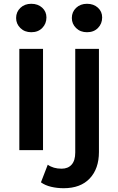

<svg xmlns="http://www.w3.org/2000/svg" viewBox="-20 -792 624 1013"><path d="M82 0V-534H207V0ZM145 -622Q110 -622 87.5 -644Q65 -666 65 -697Q65 -729 87.5 -750.5Q110 -772 145 -772Q180 -772 202.5 -751.5Q225 -731 225 -700Q225 -667 203 -644.5Q181 -622 145 -622ZM316 201Q281 201 249.5 193.5Q218 186 196 170L232 77Q261 98 305 98Q339 98 358 76.5Q377 55 377 13V-534H502V10Q502 98 453.5 149.5Q405 201 316 201ZM439 -622Q404 -622 381.5 -644Q359 -666 359 -697Q359 -729 381.5 -750.5Q404 -772 439 -772Q474 -772 496.5 -751.5Q519 -731 519 -700Q519 -667 497 -644.5Q475 -622 439 -622Z"/></svg>

Font: MOST Montserrat SemiBold
Style: Regular
Weight: 600
Designer: Julieta Ulanovsky
Foundry: Julieta Ulanovsky
Version: Version 8.000;March 11, 2024;FontCreator 15.0.0.2926 64-bit